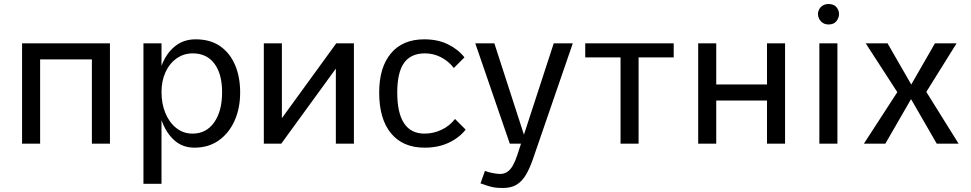

<svg xmlns="http://www.w3.org/2000/svg" viewBox="-20 -716 4839 957"><path d="M90 -500H528V0H438V-420H180V0H90Z M695 -500H785V200H695ZM949 20Q889 20 847.5 -18Q806 -56 784.5 -119Q763 -182 763 -255Q763 -329 785.5 -389Q808 -449 851 -484.5Q894 -520 955 -520Q1028 -520 1077 -486Q1126 -452 1151.5 -392.5Q1177 -333 1177 -255Q1177 -177 1149.5 -115Q1122 -53 1071 -16.5Q1020 20 949 20ZM940 -50Q1008 -50 1047.5 -106Q1087 -162 1087 -256Q1087 -348 1048.5 -399Q1010 -450 941 -450Q896 -450 860.5 -425Q825 -400 805 -356.5Q785 -313 785 -257Q785 -199 804.5 -152Q824 -105 859 -77.5Q894 -50 940 -50Z M1295 -500H1385V-127L1656 -500H1744V0H1654V-374L1382 0H1295Z M2301 -70Q2270 -30 2217.5 -5Q2165 20 2096 20Q1988 20 1929 -51.5Q1870 -123 1870 -255Q1870 -380 1928.5 -450Q1987 -520 2095 -520Q2162 -520 2213 -495Q2264 -470 2295 -430L2242 -377Q2215 -412 2177.5 -431Q2140 -450 2098 -450Q2028 -450 1994 -402.5Q1960 -355 1960 -255Q1960 -153 1994 -101.5Q2028 -50 2096 -50Q2140 -50 2180.5 -69Q2221 -88 2248 -123Z M2397 136Q2416 143 2437.5 147Q2459 151 2472 151Q2494 151 2509.5 140Q2525 129 2536.5 108.5Q2548 88 2558 58L2740 -500H2835L2636 78Q2620 124 2601 156Q2582 188 2555 204.5Q2528 221 2487 221Q2459 221 2442 218Q2425 215 2410.5 210Q2396 205 2375 198ZM2349 -500H2444L2606 0H2521Z M3073 -430H2897V-500H3338V-430H3163V0H3073Z M3460 -500H3550V-295H3803V-500H3893V0H3803V-215H3550V0H3460Z M4064 -500H4154V0H4064ZM4057 -646Q4057 -658 4063 -669.5Q4069 -681 4081 -688.5Q4093 -696 4110 -696Q4136 -696 4149 -680.5Q4162 -665 4162 -646Q4162 -627 4149 -610.5Q4136 -594 4110 -594Q4093 -594 4081 -602Q4069 -610 4063 -622Q4057 -634 4057 -646Z M4456 -262 4466 -236 4295 -500H4404L4539 -265H4505L4640 -500H4748L4584 -237L4594 -263L4758 0H4649L4521 -222L4393 0H4286Z"/></svg>

Font: Moderustic
Style: Regular
Weight: 400
Designer: Tural Alisoy
Foundry: TAFT Foundry
Version: Version 2.120